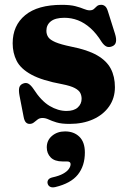

<svg xmlns="http://www.w3.org/2000/svg" viewBox="-20 -512 553 814"><path d="M262 -41.6Q293.4 -41.6 309.7 -56.4Q326 -71.3 326 -93.2Q326 -106.6 320.4 -117.9Q314.7 -129.2 297.1 -138.6Q279.6 -148 244 -155Q158.8 -170.6 113.2 -195.5Q67.6 -220.4 50.7 -253.9Q33.7 -287.3 33.7 -328.4Q33.7 -404 86.8 -447.7Q139.8 -491.5 242.2 -491.5Q278 -491.5 300 -485.7Q322 -479.9 335.7 -474Q349.4 -468.2 360.2 -468.2Q372 -468.2 378.2 -474Q384.4 -479.9 390.8 -485.7Q397.2 -491.6 409.3 -491.6Q418.4 -491.6 425.7 -485.5Q433 -479.5 437.8 -463.2L467.4 -369.3Q474.3 -347.4 471.5 -334Q468.8 -320.6 454.9 -315.3Q441.1 -310.1 430.9 -315Q420.8 -319.9 411.1 -334.1Q388.8 -370.2 363.4 -392.8Q338.1 -415.3 310.5 -426Q282.9 -436.6 253 -436.6Q214.8 -436.6 195.7 -421.7Q176.7 -406.7 176.7 -381.6Q176.7 -366.4 184.5 -354.6Q192.4 -342.9 215.2 -333.1Q238.1 -323.4 282 -314.3Q351.2 -300.8 391.6 -277.6Q432 -254.4 449.6 -220.9Q467.2 -187.5 467.2 -142.4Q467.2 -95.9 442.5 -60.7Q417.9 -25.5 374.6 -6.1Q331.4 13.3 275.1 13.3Q240.2 13.3 219.7 7Q199.2 0.7 186 -5.6Q172.8 -11.8 160.2 -11.8Q148.1 -11.8 139.8 -5.6Q131.5 0.7 123.8 7Q116.1 13.3 105.3 13.3Q96 13.3 89.6 6.6Q83.2 -0.2 80.2 -16.5L62.7 -106.7Q58.5 -129.6 61.8 -141Q65 -152.4 77.2 -157.5Q90.6 -163 100.9 -156.9Q111.2 -150.8 122 -134.9Q154.5 -84.2 190.3 -62.9Q226.2 -41.6 262 -41.6ZM245.4 172.5Q211.6 172.5 195 155.5Q178.3 138.5 178.3 112.8Q178.3 82.7 200.7 63.9Q223 45.1 255.8 45.1Q293.4 45.1 316.6 67.8Q339.8 90.4 339.8 134.5Q339.8 191.1 310.1 228.2Q280.4 265.4 214.5 281.1Q200.7 284.2 192.5 279.8Q184.3 275.5 182 266.4Q179.7 257.8 184.5 250.4Q189.2 243.1 202.1 240.1Q230.7 233.8 247.4 224.5Q264.2 215.2 271.7 204.4Q279.3 193.6 279.3 184Q279.3 172.5 264.3 172.5Z"/></svg>

Font: Fraunces
Style: Regular
Weight: 900
Version: Version 1.000;[b76b70a41]